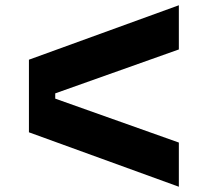

<svg xmlns="http://www.w3.org/2000/svg" viewBox="-20 -715 790 730"><path d="M660 -5 90 -212V-488L660 -695V-527L190 -360V-340L660 -173Z"/></svg>

Font: Martian Mono SemiExpanded ExtraBold
Style: Regular
Weight: 800
Width: 6
Designer: Roman Shamin
Foundry: Evil Martians
Version: Version 1.000